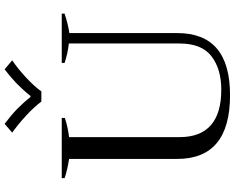

<svg xmlns="http://www.w3.org/2000/svg" viewBox="-110 -870 991 810"><g transform="rotate(-90 385.0 -465.5)"><path d="M301 -851C327 -827 347 -805 361 -786C361 -786 404 -786 404 -786C418 -806 438 -828 464 -852C490 -876 514 -895 535 -909C535 -909 497 -941 497 -941C477 -926 457 -909 436 -889C415 -868 398 -849 385 -832C385 -832 380 -832 380 -832C367 -849 350 -868 329 -889C308 -909 287 -926 267 -941C267 -941 230 -909 230 -909C251 -894 275 -875 301 -851ZM119 -213C119 -64 209 10 388 10C563 10 650 -64 650 -213C650 -213 650 -668 650 -668C674 -671 701 -678 732 -688C732 -688 732 -700 732 -700C732 -700 524 -700 524 -700C524 -700 524 -688 524 -688C551 -679 579 -673 606 -670C606 -670 606 -203 606 -203C606 -141 588 -96 553 -69C517 -41 470 -27 411 -27C278 -27 211 -86 211 -203C211 -203 211 -669 211 -669C242 -673 269 -679 292 -687C292 -687 292 -700 292 -700C292 -700 38 -700 38 -700C38 -700 38 -688 38 -688C61 -680 88 -674 119 -669C119 -669 119 -213 119 -213Z"/></g></svg>

Font: BUSH 25 TRIRONG
Style: Regular
Weight: 400
Designer: Katatrad Team
Foundry: CadsonDemak